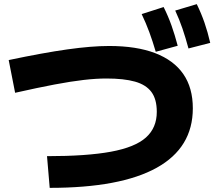

<svg xmlns="http://www.w3.org/2000/svg" viewBox="-20 -875 1040 927"><path d="M207 -121Q399 -121 515.5 -142.5Q632 -164 684.5 -211Q737 -258 737 -335Q737 -396 711 -431Q685 -466 631.5 -481Q578 -496 494 -496Q444 -496 383.5 -489Q323 -482 243.5 -467Q164 -452 53 -427L22 -585Q188 -620 305 -636.5Q422 -653 507 -653Q639 -653 729 -618.5Q819 -584 865 -517.5Q911 -451 911 -352Q911 -162 736.5 -65Q562 32 220 32ZM732 -625Q717 -676 701 -719.5Q685 -763 664 -807L770 -841Q792 -797 808 -752Q824 -707 838 -654ZM890 -641Q876 -693 861 -737Q846 -781 826 -824L930 -855Q952 -810 967.5 -765Q983 -720 995 -668Z"/></svg>

Font: M PLUS 1 ExtraBold
Style: Regular
Weight: 800
Designer: Coji Morishita
Foundry: UNDERFOREST DESIGN
Version: Version 1.001